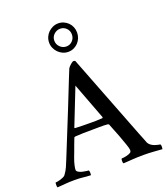

<svg xmlns="http://www.w3.org/2000/svg" viewBox="-172 -996 965 1109"><g transform="rotate(-20 310.5 -441.5)"><path d="M287 -514 198 -288Q198 -287 198 -286Q200 -284 200 -284Q218 -283 244.5 -282.5Q271 -282 288 -282Q311 -282 328.5 -282Q346 -282 369 -284Q371 -284 371 -287Q372 -288 372 -289ZM95 -3Q78 -3 65.5 -2.5Q53 -2 41 -1Q29 0 17 1Q5 2 -11 3Q-13 1 -13.5 -10Q-14 -21 -12 -27Q-8 -27 1 -28.5Q10 -30 19.5 -33Q29 -36 37.5 -40Q46 -44 50 -49Q65 -69 74 -89.5Q83 -110 93 -135Q134 -236 171 -328Q187 -367 203.5 -408.5Q220 -450 235.5 -489Q251 -528 264.5 -562Q278 -596 288 -620Q293 -628 305.5 -639.5Q318 -651 325 -651Q329 -651 331 -650Q333 -649 335 -648L536 -130Q547 -104 553 -87.5Q559 -71 562 -64Q567 -54 577 -46.5Q587 -39 598.5 -35Q610 -31 619.5 -29Q629 -27 632 -27Q636 -22 635.5 -10.5Q635 1 634 3Q604 1 577.5 -1Q551 -3 519 -3Q485 -3 456 -1Q427 1 395 3Q391 -1 391 -13Q391 -25 395 -27Q400 -27 408 -28Q416 -29 424.5 -31Q433 -33 440.5 -36Q448 -39 452 -42Q457 -47 457 -56Q457 -65 447 -94Q437 -123 425 -155Q411 -192 393 -236Q392 -237 391 -238Q387 -240 386 -240Q365 -242 336.5 -241.5Q308 -241 290 -241Q259 -241 237.5 -240.5Q216 -240 185 -238Q183 -238 181.5 -236.5Q180 -235 179 -235Q171 -215 164 -196Q158 -179 151 -160.5Q144 -142 138 -126Q129 -102 125 -83.5Q121 -65 121 -57Q121 -48 131 -42Q141 -36 153.5 -33Q166 -30 177.5 -28.5Q189 -27 192 -27Q195 -24 195.5 -12.5Q196 -1 194 3Q166 2 146.5 -0.5Q127 -3 95 -3ZM261 -799Q261 -776 277.5 -760Q294 -744 316 -744Q338 -744 353.5 -760Q369 -776 369 -799Q369 -822 353.5 -837.5Q338 -853 316 -853Q294 -853 277.5 -837.5Q261 -822 261 -799ZM229 -799Q229 -817 236 -833Q243 -849 255 -860.5Q267 -872 282.5 -879Q298 -886 316 -886Q334 -886 349.5 -879Q365 -872 376.5 -860.5Q388 -849 394.5 -833Q401 -817 401 -799Q401 -781 394.5 -765Q388 -749 376.5 -737Q365 -725 349.5 -718Q334 -711 316 -711Q298 -711 282.5 -718Q267 -725 255 -737Q243 -749 236 -765Q229 -781 229 -799Z"/></g></svg>

Font: Vermiglione Medium
Style: Regular
Weight: 500
Version: Version 1.000